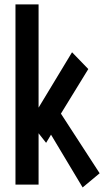

<svg xmlns="http://www.w3.org/2000/svg" viewBox="-20 -821 491 860"><path d="M426.3 -44.9 350.1 18.6 208.5 -217.8 186.5 -181.2 152.8 -224.1V5.9H49.3V-801.3H152.8V-338.9L302.7 -586.9L375.5 -511.7L252.9 -312Z"/></svg>

Font: Gap Sans
Style: Bold
Weight: 400
Designer: Alexandre Liziard and Etienne Ozeray
Foundry: Interstices.io
Version: Version 1.610